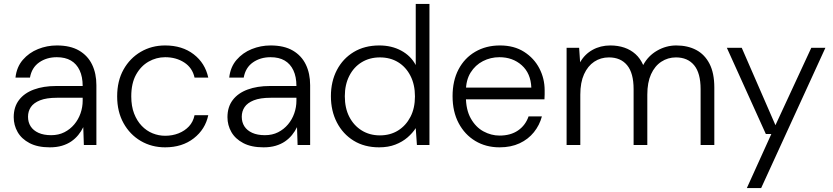

<svg xmlns="http://www.w3.org/2000/svg" viewBox="-20 -740 4253 980"><path d="M234 12Q172 12 131 -9.5Q90 -31 70 -66Q50 -101 50 -142Q50 -194 77 -229.5Q104 -265 153 -283Q202 -301 266 -301H402Q402 -348 386.5 -381Q371 -414 342 -431Q313 -448 270 -448Q218 -448 180 -421.5Q142 -395 133 -344H59Q65 -398 96.5 -434.5Q128 -471 174 -489.5Q220 -508 270 -508Q339 -508 383.5 -482Q428 -456 450 -410.5Q472 -365 472 -305V0H408L405 -91Q395 -70 379.5 -51Q364 -32 343.5 -18Q323 -4 296 4Q269 12 234 12ZM241 -50Q279 -50 308.5 -65Q338 -80 359 -105Q380 -130 391 -161.5Q402 -193 402 -226V-241H271Q217 -241 184.5 -228Q152 -215 137.5 -193.5Q123 -172 123 -144Q123 -116 136.5 -95Q150 -74 176.5 -62Q203 -50 241 -50Z M823 12Q754 12 698.5 -20.5Q643 -53 610.5 -111.5Q578 -170 578 -248Q578 -327 610.5 -385Q643 -443 698.5 -475.5Q754 -508 823 -508Q910 -508 968.5 -463Q1027 -418 1043 -344H973Q962 -394 920.5 -421Q879 -448 823 -448Q778 -448 738.5 -425.5Q699 -403 674.5 -359Q650 -315 650 -248Q650 -198 664.5 -160.5Q679 -123 703.5 -97.5Q728 -72 759 -59.5Q790 -47 823 -47Q860 -47 891.5 -59.5Q923 -72 944.5 -95Q966 -118 973 -152H1043Q1028 -80 969 -34Q910 12 823 12Z M1325 12Q1263 12 1222 -9.5Q1181 -31 1161 -66Q1141 -101 1141 -142Q1141 -194 1168 -229.5Q1195 -265 1244 -283Q1293 -301 1357 -301H1493Q1493 -348 1477.5 -381Q1462 -414 1433 -431Q1404 -448 1361 -448Q1309 -448 1271 -421.5Q1233 -395 1224 -344H1150Q1156 -398 1187.5 -434.5Q1219 -471 1265 -489.5Q1311 -508 1361 -508Q1430 -508 1474.5 -482Q1519 -456 1541 -410.5Q1563 -365 1563 -305V0H1499L1496 -91Q1486 -70 1470.5 -51Q1455 -32 1434.5 -18Q1414 -4 1387 4Q1360 12 1325 12ZM1332 -50Q1370 -50 1399.5 -65Q1429 -80 1450 -105Q1471 -130 1482 -161.5Q1493 -193 1493 -226V-241H1362Q1308 -241 1275.5 -228Q1243 -215 1228.5 -193.5Q1214 -172 1214 -144Q1214 -116 1227.5 -95Q1241 -74 1267.5 -62Q1294 -50 1332 -50Z M1915 12Q1840 12 1785 -22Q1730 -56 1699.5 -115Q1669 -174 1669 -249Q1669 -324 1699.5 -382.5Q1730 -441 1785.5 -474.5Q1841 -508 1916 -508Q1979 -508 2028 -481.5Q2077 -455 2102 -408V-720H2172V0H2108L2102 -86Q2086 -61 2060 -38.5Q2034 -16 1998 -2Q1962 12 1915 12ZM1919 -49Q1972 -49 2012 -74Q2052 -99 2075 -143.5Q2098 -188 2098 -248Q2098 -308 2075 -353Q2052 -398 2012 -422.5Q1972 -447 1919 -447Q1867 -447 1826.5 -422.5Q1786 -398 1763 -353Q1740 -308 1740 -249Q1740 -188 1763 -143.5Q1786 -99 1826.5 -74Q1867 -49 1919 -49Z M2530 12Q2460 12 2406 -20.5Q2352 -53 2321 -111.5Q2290 -170 2290 -249Q2290 -328 2320.5 -386Q2351 -444 2406 -476Q2461 -508 2532 -508Q2604 -508 2655 -475.5Q2706 -443 2733 -391Q2760 -339 2760 -279Q2760 -269 2760 -258Q2760 -247 2759 -233H2344V-293H2692Q2689 -366 2643 -407Q2597 -448 2529 -448Q2484 -448 2445 -428Q2406 -408 2382 -369.5Q2358 -331 2358 -274V-247Q2358 -180 2383 -135.5Q2408 -91 2447.5 -69.5Q2487 -48 2530 -48Q2586 -48 2624 -74Q2662 -100 2678 -146H2746Q2734 -101 2705 -65Q2676 -29 2632 -8.5Q2588 12 2530 12Z M2872 0V-496H2936L2941 -422Q2964 -463 3004.5 -485.5Q3045 -508 3095 -508Q3134 -508 3166.5 -497Q3199 -486 3223.5 -464Q3248 -442 3263 -408Q3288 -455 3334 -481.5Q3380 -508 3432 -508Q3490 -508 3533.5 -485Q3577 -462 3601.5 -414.5Q3626 -367 3626 -293V0H3556V-285Q3556 -367 3523 -407Q3490 -447 3430 -447Q3389 -447 3355.5 -425Q3322 -403 3303 -361Q3284 -319 3284 -257V0H3214V-285Q3214 -367 3181 -407Q3148 -447 3088 -447Q3046 -447 3013 -425Q2980 -403 2961 -361Q2942 -319 2942 -257V0Z M3792 220 3917 -56H3889L3690 -496H3766L3938 -101L4121 -496H4193L3865 220Z"/></svg>

Font: DM Sans 24pt Light
Style: Regular
Weight: 300
Designer: Colophon Foundry, Jonny Pinhorn
Foundry: Colophon Foundry
Version: Version 4.004;gftools[0.9.30]